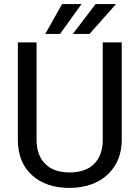

<svg xmlns="http://www.w3.org/2000/svg" viewBox="-20 -921 688 951"><path d="M583 -710.9V-227.5Q582.5 -127 519.8 -63Q457 1 349.6 8.8L324.7 9.8Q208 9.8 138.7 -53.2Q69.3 -116.2 68.4 -226.6V-710.9H161.1V-229.5Q161.1 -152.3 203.6 -109.6Q246.1 -66.9 324.7 -66.9Q404.3 -66.9 446.5 -109.4Q488.8 -151.9 488.8 -229V-710.9ZM453.6 -900.9H554.7L423.3 -752.9H340.8ZM287.6 -900.9H383.8L277.3 -752.9H204.1Z"/></svg>

Font: Noboto
Style: Regular
Weight: 400
Designer: Google
Version: Version 2.001101; 2014